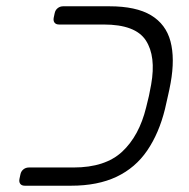

<svg xmlns="http://www.w3.org/2000/svg" viewBox="-20 -591 603 611"><path d="M59 0Q49 0 44.5 -6Q40 -12 42 -22L45 -36Q47 -46 54.5 -52Q62 -58 72 -58H214Q315 -58 369 -108.5Q423 -159 445 -249Q451 -272 454 -286Q457 -300 461 -322Q477 -412 444 -462.5Q411 -513 310 -513H168Q158 -513 153.5 -519Q149 -525 151 -535L154 -549Q156 -559 163.5 -565Q171 -571 181 -571H328Q413 -571 460.5 -542.5Q508 -514 522.5 -459.5Q537 -405 523 -327Q519 -305 514.5 -286Q510 -267 505 -244Q486 -167 448.5 -112Q411 -57 351 -28.5Q291 0 206 0Z"/></svg>

Font: Rubik Light
Style: Italic
Weight: 300
Italic angle: -12°
Designer: Hubert and Fischer
Foundry: Hubert and Fischer
Version: Version 2.300;gftools[0.9.30]